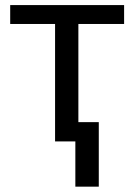

<svg xmlns="http://www.w3.org/2000/svg" viewBox="-20 -548 520 744"><path d="M460.9 -455.1H283.7V0H193.4V-455.1H19.5V-528.3H460.9ZM362.8 175.3H272V-74.7H362.8Z"/></svg>

Font: SteelSelectRoboto
Style: Roboto-Regular
Weight: 400
Designer: Google
Version: Version 2.137; 2017